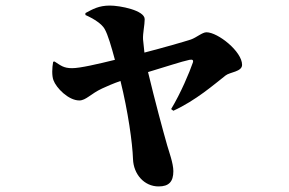

<svg xmlns="http://www.w3.org/2000/svg" viewBox="-20 -609 1040 690"><path d="M176 -388 171 -387C167 -365 166 -337 172 -321C182 -293 226 -248 265 -248C289 -248 306 -272 347 -291C362 -298 387 -309 413 -318C440 -209 456 -96 458 -37C460 17 498 61 550 61C587 61 603 44 603 6C603 -22 587 -65 581 -86C565 -142 537 -246 512 -350C576 -369 632 -388 661 -394C672 -396 676 -393 673 -384C661 -349 630 -275 595 -217L603 -211C684 -248 750 -306 791 -338C806 -350 850 -351 850 -376C850 -424 763 -493 722 -493C707 -493 686 -474 666 -467C645 -460 565 -437 499 -420L494 -468C493 -490 500 -519 500 -540C500 -572 411 -589 375 -589C335 -589 313 -576 287 -562V-555C317 -542 346 -523 356 -505C368 -484 380 -442 393 -394C332 -379 268 -364 239 -364C208 -364 198 -374 176 -388Z"/></svg>

Font: Noto Serif SC Black
Style: Regular
Weight: 900
Designer: Ryoko NISHIZUKA 西塚涼子 (kana & ideographs); Frank Grießhammer (Latin, Greek & Cyrillic); Wenlong ZHANG 张文龙 (bopomofo); San
Foundry: Adobe
Version: Version 2.001;hotconv 1.1.0;makeotfexe 2.6.0